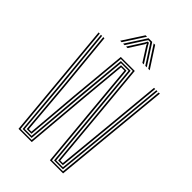

<svg xmlns="http://www.w3.org/2000/svg" viewBox="-224 -837 923 923"><g transform="rotate(45 238.0 -375.0)"><path d="M85.5 0 30 -600H38L92.8 -6.8H168.2L193.2 -297L217.8 -564.8H254.8L279.5 -297.8L306.2 -6.8H381.2L438.5 -600H446.5L388.5 0H299L271.5 -295.2L247.5 -558H225L201.2 -297.8L175.5 0ZM100 -13.5 75.5 -293.8 46 -600H53.8L83.2 -297.5L107 -20.5H153.8L177.5 -301L203.2 -578.5H269.2L294.8 -304.5L320.8 -20.5H367L394.2 -299.5L422.8 -600H430.5L402 -297.8L374 -13.5H313.5L287 -302L262 -571.5H210.5L185.5 -298.8L161 -13.5ZM114.2 -27.2 90.8 -300.5 61.8 -600H69.8L98.5 -303L121.5 -34H139.2L161.8 -303L188.8 -592H284L310.2 -311.5L335.2 -34H352.5L379.5 -311.2L406.8 -600H414.8L387 -305.2L359.8 -27.2H328L302.5 -309L276.8 -585.2H196L169.8 -303.5L146.5 -27.2ZM131.5 -645 199.5 -750H209.5L141.5 -645ZM151.5 -645 219.5 -750H244.5L312.5 -645H302.5L249 -727.5L239 -742.5H225L214.8 -727.5L161.5 -645ZM171.5 -645 221.2 -722.8 228 -735.8H236L243 -722.8L292.5 -645H282.5L235.8 -718.2L233 -726H231L228.2 -718.2L181.5 -645ZM322.5 -645 254.5 -750H264.5L332.5 -645Z"/></g></svg>

Font: Big Shoulders Inline Text Thin Thin
Style: Regular
Weight: 250
Version: Version 2.002